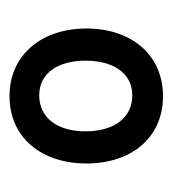

<svg xmlns="http://www.w3.org/2000/svg" viewBox="-0 -772 355 394"><g transform="rotate(-90 177.0 -575.5)"><path d="M176 -418C261 -418 315 -483 315 -575C315 -667 261 -733 176 -733C91 -733 38 -667 38 -575C38 -483 91 -418 176 -418ZM178 -481C130 -481 104 -521 104 -577C104 -634 131 -672 178 -672C223 -672 249 -634 249 -577C249 -521 224 -481 178 -481Z"/></g></svg>

Font: Noto Serif Bengali Condensed Black
Style: Regular
Weight: 900
Width: 3
Designer: Juan Bruce, Universal Thirst, Indian Type Foundry and the Monotype Design Team.
Foundry: Monotype Imaging Inc.
Version: Version 2.003